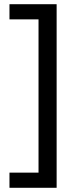

<svg xmlns="http://www.w3.org/2000/svg" viewBox="-20 -734 369 912"><path d="M25 86V158H249V-714H25V-642H163V86Z"/></svg>

Font: Noto Sans Caucasian Albanian
Style: Regular
Weight: 400
Designer: Monotype Design Team
Foundry: Monotype Imaging Inc.
Version: Version 2.005